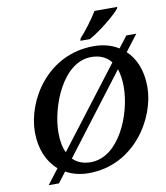

<svg xmlns="http://www.w3.org/2000/svg" viewBox="-102 -1015 987 1139"><g transform="rotate(-10 392.0 -445.5)"><path d="M432 -771H489C554 -806 650 -885 679 -921L682 -931H545C517 -884 471 -823 435 -784ZM345 11C623 11 776 -247 776 -434C776 -534 743 -608 691 -657L766 -755H706L653 -686C610 -713 559 -726 504 -726C224 -726 72 -474 72 -283C72 -181 108 -101 167 -50L98 40H160L208 -23C247 -1 294 11 345 11ZM209 -256C209 -411 305 -665 478 -665C528 -665 569 -648 597 -612L232 -135C217 -165 209 -206 209 -256ZM638 -458C638 -296 541 -51 368 -51C326 -51 288 -64 261 -92L622 -566C632 -537 638 -501 638 -458Z"/></g></svg>

Font: Noto Serif Semi
Style: Italic
Weight: 600
Italic angle: -12°
Designer: Monotype Design Team
Foundry: Monotype Imaging Inc.
Version: Version 1.901